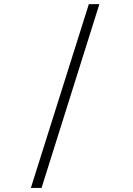

<svg xmlns="http://www.w3.org/2000/svg" viewBox="-20 -800 646 936"><path d="M130.4 116.2 413.1 -779.8H464.4L182.6 116.2Z"/></svg>

Font: XB Kayhan
Style: Regular
Weight: 400
Designer: Behnam
Foundry: Irmug
Version: Version 7.300 2009